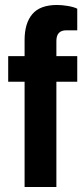

<svg xmlns="http://www.w3.org/2000/svg" viewBox="-20 -753 336 773"><path d="M79 0V-424H13V-527H79V-592Q79 -659 110 -696Q141 -733 210 -733Q229 -733 253 -729Q277 -725 291 -718V-631H247Q207 -631 207 -588V-527H291V-424H207V0Z"/></svg>

Font: Archivo SemiCondensed
Style: Bold
Weight: 680
Width: 4
Designer: Hector Gatti
Foundry: Omnibus-Type
Version: Version 2.001; ttfautohint (v1.8.3)